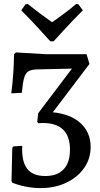

<svg xmlns="http://www.w3.org/2000/svg" viewBox="-20 -734 511 985"><path d="M445 20Q445 80 411.5 128Q378 176 319.5 203.5Q261 231 189 231Q116 231 44 204L39 196L43 24L49 17L94 14Q90 93 119 131Q148 169 212 169Q274 169 306.5 134.5Q339 100 339 34Q339 -103 199 -103Q184 -103 176 -102L171 -109L176 -153L349 -382L170 -378Q140 -377 125.5 -368Q111 -359 104 -335Q97 -311 92 -258L38 -255Q51 -357 52 -456L62 -465L215 -456H424L439 -406L251 -158Q342 -149 393.5 -102Q445 -55 445 20ZM89 -681 111 -712 122 -714Q184 -664 247 -620Q251 -623 270 -636Q277 -641 309 -664.5Q341 -688 371 -714L382 -712L405 -681Q361 -637 314.5 -587Q268 -537 255 -522H238Q225 -537 179 -587Q133 -637 89 -681Z"/></svg>

Font: Alegreya Medium
Style: Regular
Weight: 500
Designer: Juan Pablo del Peral
Foundry: Huerta Tipografica
Version: Version 2.007; ttfautohint (v1.6)